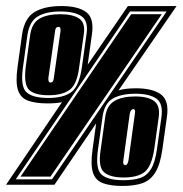

<svg xmlns="http://www.w3.org/2000/svg" viewBox="-26 -611 604 635"><path d="M379 4Q340 4 315 -5Q290 -14 281.5 -40Q273 -66 280 -116L292 -203L154 0H-6L179 -273Q169 -271 157 -270Q145 -269 131 -269Q92 -269 67 -278Q42 -287 33.5 -313Q25 -339 32 -389L47 -497Q55 -551 88 -571Q121 -591 177 -591Q232 -591 259 -571Q286 -551 278 -497L264 -397L397 -591H558L366 -312Q388 -319 424 -319Q479 -319 506.5 -298.5Q534 -278 526 -224L511 -117Q504 -67 487.5 -40.5Q471 -14 444.5 -5Q418 4 379 4ZM26 -18H146L525 -573H404ZM134 -287Q184 -287 210 -306.5Q236 -326 245 -390L260 -497Q267 -541 244 -557Q221 -573 174 -573Q127 -573 99.5 -557Q72 -541 65 -497L50 -389Q41 -325 61.5 -306Q82 -287 134 -287ZM42 -27 408 -564H509L141 -27ZM135 -296Q89 -296 70.5 -313.5Q52 -331 59 -389L74 -497Q80 -535 105 -549.5Q130 -564 173 -564Q215 -564 236 -549.5Q257 -535 251 -497L236 -390Q229 -332 204.5 -314Q180 -296 135 -296ZM141 -338Q151 -338 152 -353L174 -507Q175 -515 173 -519Q172 -522 167 -522Q157 -522 156 -507L134 -353Q133 -338 141 -338ZM382 -15Q416 -15 438 -22.5Q460 -30 473.5 -52Q487 -74 493 -117L508 -224Q514 -269 491 -285Q468 -301 422 -301Q375 -301 347 -285Q319 -269 313 -224L298 -116Q289 -52 310 -33.5Q331 -15 382 -15ZM383 -24Q338 -24 318 -41.5Q298 -59 307 -116L322 -224Q327 -262 352.5 -277Q378 -292 421 -292Q463 -292 483.5 -277Q504 -262 499 -224L484 -117Q475 -60 452 -42Q429 -24 383 -24ZM389 -65Q396 -65 399 -81L420 -234Q423 -250 415 -250Q406 -250 403 -234L382 -81Q379 -65 389 -65Z"/></svg>

Font: Alumni Sans Collegiate One SC
Style: Italic
Weight: 400
Italic angle: -8°
Designer: Robert E. Leuschke
Foundry: Robert E. Leuschke
Version: Version 1.100